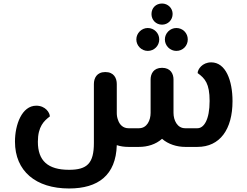

<svg xmlns="http://www.w3.org/2000/svg" viewBox="-20 -834 1405 1090"><path d="M769 0C817 0 864 -14 900 -46C935 -15 985 0 1031 0H1101C1228 0 1300 -99 1300 -260C1300 -376 1262 -480 1179 -480C1128 -480 1102 -440 1102 -419C1144 -389 1170 -359 1170 -261C1170 -153 1137 -106 1101 -106H1031C986 -106 965 -152 965 -193V-383C965 -414 949 -449 900 -449C851 -449 835 -414 835 -383V-193C835 -152 815 -106 769 -106H709C680 -106 659 -125 650 -153C645 -166 643 -179 643 -192V-357C643 -390 627 -425 578 -425C529 -425 513 -390 513 -357V-22C513 93 475 130 372 130C251 130 195 78 195 -29C195 -116 230 -148 263 -173C263 -194 238 -234 186 -234C104 -234 65 -126 65 -30C65 138 184 236 372 236C537 236 638 161 643 -10C664 -3 686 0 709 0ZM981 -545C1018 -545 1046 -574 1046 -610C1046 -646 1018 -675 981 -675C946 -675 916 -646 916 -610C916 -574 946 -545 981 -545ZM819 -545C855 -545 884 -574 884 -610C884 -646 855 -675 819 -675C784 -675 754 -646 754 -610C754 -574 784 -545 819 -545ZM900 -694C933 -694 960 -720 960 -755C960 -788 933 -814 900 -814C865 -814 840 -789 840 -754C840 -721 865 -694 900 -694Z"/></svg>

Font: Mesarto
Style: Regular
Weight: 700
Designer: Mohamed Gaber
Foundry: Kief Type Foundry
Version: Version 2.020